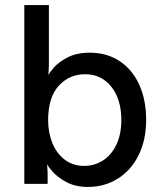

<svg xmlns="http://www.w3.org/2000/svg" viewBox="-20 -726 640 758"><path d="M173 -706V-475Q173 -458 172 -446.5Q171 -435 171 -432H173Q173 -436 191.5 -458Q210 -480 246 -499Q282 -518 335 -518Q402 -518 452.5 -484.5Q503 -451 530 -391Q557 -331 557 -253Q557 -174 527.5 -114Q498 -54 445.5 -21Q393 12 327 12Q277 12 241.5 -7.5Q206 -27 187 -49Q168 -71 168 -75H166Q166 -72 167 -62Q168 -52 168 -37V0H76V-706ZM313 -71Q353 -71 386.5 -92.5Q420 -114 439.5 -155Q459 -196 459 -252Q459 -334 419.5 -383.5Q380 -433 316 -433Q254 -433 212 -387.5Q170 -342 170 -251Q170 -204 186 -163Q202 -122 234.5 -96.5Q267 -71 313 -71Z"/></svg>

Font: Museo Sans Medium
Style: Regular
Weight: 500
Designer: Jos Buivenga
Foundry: Jos Buivenga & Rosetta Type Foundry (extension, remastering)
Version: Version 3.600;PS 1.000;hotconv 1.0.88;makeotf.lib2.5.647800;